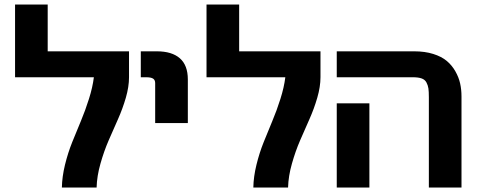

<svg xmlns="http://www.w3.org/2000/svg" viewBox="-20 -832 2130 853"><path d="M46.9 -812H191.9V-604H553.2V-488.8Q553.2 -446.8 539.1 -397.9Q524.9 -349.1 504.2 -302.5Q483.4 -255.9 462.6 -208Q441.9 -160.2 426.3 -105Q410.6 -49.8 409.2 1H254.9Q255.9 -47.4 268.8 -100.1Q281.7 -152.8 300.8 -200.4Q319.8 -248 339.4 -294.4Q358.9 -340.8 375.2 -392.6Q391.6 -444.3 397 -488.8H46.9Z M814.5 -479V-285.2H669.4V-462.9Q669.4 -476.6 660.2 -482.7Q650.9 -488.8 629.4 -488.8H605.5V-604H676.8Q743.7 -604 779.1 -573Q814.5 -542 814.5 -479Z M897.5 -812H1042.5V-604H1403.8V-488.8Q1403.8 -446.8 1389.6 -397.9Q1375.5 -349.1 1354.7 -302.5Q1334 -255.9 1313.2 -208Q1292.5 -160.2 1276.9 -105Q1261.2 -49.8 1259.8 1H1105.5Q1106.4 -47.4 1119.4 -100.1Q1132.3 -152.8 1151.4 -200.4Q1170.4 -248 1189.9 -294.4Q1209.5 -340.8 1225.8 -392.6Q1242.2 -444.3 1247.6 -488.8H897.5Z M2030.3 -403.8V1H1885.3V-399.9Q1885.3 -425.3 1883.3 -439.2Q1881.3 -453.1 1874.5 -465.8Q1867.7 -478.5 1853 -483.6Q1838.4 -488.8 1814 -488.8H1476.1V-604H1820.3Q1867.7 -604 1904.8 -592.3Q1941.9 -580.6 1964.8 -561.3Q1987.8 -542 2002.9 -515.4Q2018.1 -488.8 2024.2 -461.4Q2030.3 -434.1 2030.3 -403.8ZM1476.1 -373H1621.1V1H1476.1Z"/></svg>

Font: LT Superior
Style: Bold
Weight: 400
Designer: Daniel Lyons
Foundry: LyonsType
Version: Version 1.000